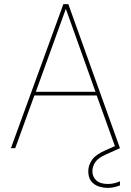

<svg xmlns="http://www.w3.org/2000/svg" viewBox="-20 -720 636 933"><path d="M33 0 288 -700H312L563 0H542L450 -256H147L54 0ZM300 -677 154 -274H444ZM504 193Q482 193 460 186Q438 179 423.5 161Q409 143 409 112Q409 83 427 57Q445 31 491 11L552 -16L563 0L496 30Q457 47 443 68Q429 89 429 112Q429 139 448 156.5Q467 174 504 174Q534 174 563 161V181Q532 193 504 193Z"/></svg>

Font: DM Sans Thin
Style: Regular
Weight: 100
Designer: Colophon Foundry, Jonny Pinhorn
Foundry: Colophon Foundry
Version: Version 4.004; ttfautohint (v1.8.4.7-5d5b)